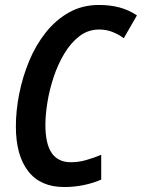

<svg xmlns="http://www.w3.org/2000/svg" viewBox="-20 -744 572 774"><path d="M239 10Q143 10 93.5 -54Q44 -118 44 -234Q44 -298 57.5 -366Q71 -434 97.5 -498Q124 -562 164.5 -613Q205 -664 258.5 -694Q312 -724 379 -724Q424 -724 461.5 -714Q499 -704 532 -682L479 -590Q457 -606 432.5 -615.5Q408 -625 380 -625Q335 -625 300 -598Q265 -571 239 -527.5Q213 -484 196 -432.5Q179 -381 171 -330.5Q163 -280 163 -241Q163 -164 188.5 -127Q214 -90 266 -90Q296 -90 326.5 -98.5Q357 -107 388 -120V-20Q356 -6 318 2Q280 10 239 10Z"/></svg>

Font: Noto Sans Condensed SemiBold
Style: Italic
Weight: 600
Width: 3
Italic angle: -12°
Designer: Monotype Design Team
Foundry: Monotype Imaging Inc.
Version: Version 2.013; ttfautohint (v1.8.4.7-5d5b)